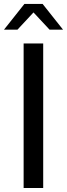

<svg xmlns="http://www.w3.org/2000/svg" viewBox="-21 -948 338 968"><path d="M98.1 -729H196.8V0H98.1ZM102.1 -928.2H193.8L296.9 -798.3H229L147.9 -885.3L66.9 -798.3H-1Z"/></svg>

Font: Pangururan
Style: Regular
Weight: 400
Designer: Uli Kozok
Foundry: Michael Everson and Uli Kozok
Version: Version 1.005